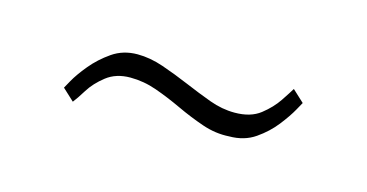

<svg xmlns="http://www.w3.org/2000/svg" viewBox="-29 -628 423 221"><g transform="rotate(15 183.0 -518.0)"><path d="M47 -491Q47 -491 52 -500Q57 -509 66.5 -520.5Q76 -532 89 -541Q102 -550 119 -550Q134 -550 150 -544.5Q166 -539 182.5 -532Q199 -525 214 -519.5Q229 -514 244 -514Q263 -514 274.5 -523Q286 -532 293 -542.5Q300 -553 303 -558L317 -545Q317 -545 312 -536Q307 -527 298 -515.5Q289 -504 276 -495Q263 -486 245 -486Q229 -485 213 -490.5Q197 -496 181 -503.5Q165 -511 149.5 -516.5Q134 -522 118 -522Q101 -522 89.5 -513Q78 -504 71.5 -493.5Q65 -483 61 -478Z"/></g></svg>

Font: Genos Light
Style: Regular
Weight: 300
Designer: Robert E. Leuschke
Foundry: Robert E. Leuschke
Version: Version 1.010